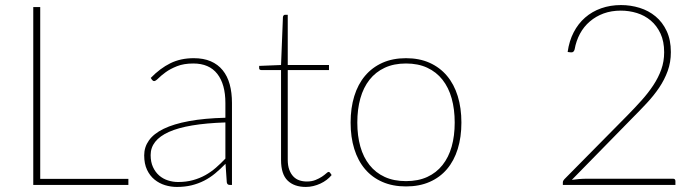

<svg xmlns="http://www.w3.org/2000/svg" viewBox="-20 -731 2762 759"><path d="M487.5 -24V0H111.5V-703H139V-24Z M871 -247Q720 -242 647.8 -209.5Q575.5 -177 575.5 -118Q575.5 -90.5 584.8 -70.5Q594 -50.5 609.2 -37.2Q624.5 -24 644 -17.8Q663.5 -11.5 684 -11.5Q716 -11.5 742.5 -18.8Q769 -26 791.5 -38.5Q814 -51 833.5 -68Q853 -85 871 -104ZM576 -423Q613 -461 653.5 -481Q694 -501 746 -501Q784.5 -501 813 -488.8Q841.5 -476.5 860.2 -453.5Q879 -430.5 888 -397.8Q897 -365 897 -324V0H888Q878 0 876.5 -10.5L871.5 -83.5Q851 -62.5 830.5 -45.5Q810 -28.5 787 -16.8Q764 -5 737.5 1.5Q711 8 679 8Q655.5 8 632.5 1Q609.5 -6 591 -21Q572.5 -36 561.2 -59.8Q550 -83.5 550 -117Q550 -149.5 568.8 -176Q587.5 -202.5 627 -221.8Q666.5 -241 727 -252.2Q787.5 -263.5 871 -265.5V-324Q871 -398 839 -439Q807 -480 744 -480Q706.5 -480 679.5 -469.2Q652.5 -458.5 634.5 -445.2Q616.5 -432 605.8 -421.2Q595 -410.5 589.5 -410.5Q584.5 -410.5 580.5 -416Z M1189 8Q1143 8 1117 -17.2Q1091 -42.5 1091 -98.5V-454H1014Q1004.5 -454 1004.5 -461.5V-470.5L1091 -474L1098.5 -664Q1099 -667 1101 -669.8Q1103 -672.5 1106.5 -672.5H1117.5V-474H1280.5V-454H1117.5V-99.5Q1117.5 -76.5 1123.5 -60.2Q1129.5 -44 1139.5 -33.5Q1149.5 -23 1163.2 -18.2Q1177 -13.5 1193 -13.5Q1212.5 -13.5 1227.2 -19.5Q1242 -25.5 1252.5 -32.5Q1263 -39.5 1269.5 -45.5Q1276 -51.5 1279 -51.5Q1281.5 -51.5 1284.5 -48.5L1291 -39Q1282.5 -28.5 1271.2 -20Q1260 -11.5 1246.5 -5.2Q1233 1 1218.5 4.5Q1204 8 1189 8Z M1585 -501Q1637.5 -501 1678.2 -482.8Q1719 -464.5 1747 -431.2Q1775 -398 1789.5 -351Q1804 -304 1804 -246.5Q1804 -189 1789.5 -142.2Q1775 -95.5 1747 -62.5Q1719 -29.5 1678.2 -11.8Q1637.5 6 1585 6Q1532.5 6 1491.8 -11.8Q1451 -29.5 1423 -62.5Q1395 -95.5 1380.5 -142.2Q1366 -189 1366 -246.5Q1366 -304 1380.5 -351Q1395 -398 1423 -431.2Q1451 -464.5 1491.8 -482.8Q1532.5 -501 1585 -501ZM1585 -15Q1633 -15 1669 -31.5Q1705 -48 1729.2 -78.5Q1753.5 -109 1765.5 -151.5Q1777.5 -194 1777.5 -246.5Q1777.5 -299 1765.5 -342Q1753.5 -385 1729.2 -415.8Q1705 -446.5 1669 -463.2Q1633 -480 1585 -480Q1537 -480 1501 -463.2Q1465 -446.5 1440.8 -415.8Q1416.5 -385 1404.5 -342Q1392.5 -299 1392.5 -246.5Q1392.5 -194 1404.5 -151.5Q1416.5 -109 1440.8 -78.5Q1465 -48 1501 -31.5Q1537 -15 1585 -15Z M2640.5 -24.5Q2650 -24.5 2650 -15V0H2205V-9.5Q2205 -13.5 2206.8 -16.8Q2208.5 -20 2211 -22.5L2459 -273.5Q2489.5 -304.5 2516 -334Q2542.5 -363.5 2562.5 -393.8Q2582.5 -424 2594 -456Q2605.5 -488 2605.5 -524.5Q2605.5 -567.5 2591 -598.5Q2576.5 -629.5 2552.5 -649.8Q2528.5 -670 2497.8 -679.5Q2467 -689 2434 -689Q2397 -689 2366.2 -677.8Q2335.5 -666.5 2311.8 -646.2Q2288 -626 2272.8 -597.8Q2257.5 -569.5 2251.5 -535.5Q2248 -522.5 2236.5 -524L2224 -525.5Q2230 -569 2247.8 -603.2Q2265.5 -637.5 2293 -661.5Q2320.5 -685.5 2356.5 -698.2Q2392.5 -711 2435 -711Q2473 -711 2508.5 -700Q2544 -689 2571.5 -666.2Q2599 -643.5 2615.5 -608.2Q2632 -573 2632 -525Q2632 -485 2619.5 -450.5Q2607 -416 2585.8 -384.5Q2564.5 -353 2536.5 -323Q2508.5 -293 2477.5 -262L2240.5 -20Q2253.5 -22 2268.8 -23.2Q2284 -24.5 2301 -24.5Z"/></svg>

Font: Lato 2
Style: Regular
Weight: 200
Designer: Lukasz Dziedzic with Adam Twardoch and Botio Nikoltchev
Foundry: tyPoland Lukasz Dziedzic
Version: Version 2.015; 2015-08-06; http://www.latofonts.com/